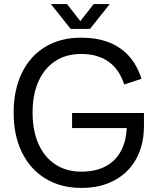

<svg xmlns="http://www.w3.org/2000/svg" viewBox="-20 -906 770 943"><path d="M380 17Q279 17 204 -28.5Q129 -74 88 -157Q47 -240 47 -352Q47 -465 87.5 -548Q128 -631 202.5 -676Q277 -721 378 -721Q455 -721 513.5 -698.5Q572 -676 612.5 -631.5Q653 -587 675 -519L590 -491Q566 -566 512.5 -603.5Q459 -641 378 -641Q305 -641 251.5 -606Q198 -571 169 -506.5Q140 -442 140 -352Q140 -263 169.5 -198Q199 -133 252.5 -98Q306 -63 380 -63Q451 -63 500.5 -90Q550 -117 576 -168Q602 -219 603 -293L641 -277H334V-351H687V-287Q687 -195 649.5 -126.5Q612 -58 542.5 -20.5Q473 17 380 17ZM327 -764 230 -886H309L395 -776H354L440 -886H519L422 -764Z"/></svg>

Font: TikTok Sans 24pt
Style: Regular
Weight: 400
Version: Version 4.000